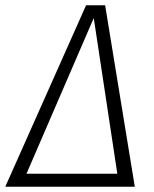

<svg xmlns="http://www.w3.org/2000/svg" viewBox="-40 -705 583 725"><path d="M357 -685 469 0H-20L285 -685ZM314 -637 60 -49H403Z"/></svg>

Font: Fira Sans Condensed Light
Style: Italic
Weight: 300
Width: 3
Italic angle: -8°
Designer: Carrois Corporate & Edenspiekermann AG
Foundry: Carrois Corporate GbR & Edenspiekermann AG
Version: Version 4.203